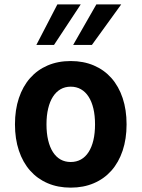

<svg xmlns="http://www.w3.org/2000/svg" viewBox="-20 -837 642 871"><path d="M240.2 -816.9H346.2L225.1 -633.3H145ZM417 -816.9H529.8L397 -633.3H312ZM300.8 14.2Q242.7 14.2 196 -5.9Q149.4 -25.9 116.5 -63.2Q83.5 -100.6 65.7 -153.8Q47.9 -207 47.9 -272.9Q47.9 -338.9 65.7 -392.1Q83.5 -445.3 116.5 -482.7Q149.4 -520 196 -540Q242.7 -560.1 300.8 -560.1Q358.9 -560.1 405.8 -540Q452.6 -520 485.6 -482.7Q518.6 -445.3 536.4 -392.1Q554.2 -338.9 554.2 -272.9Q554.2 -207 536.4 -153.8Q518.6 -100.6 485.6 -63.2Q452.6 -25.9 405.8 -5.9Q358.9 14.2 300.8 14.2ZM300.8 -102.1Q326.7 -102.1 347.2 -113.5Q367.7 -125 381.8 -147Q396 -168.9 403.6 -200.7Q411.1 -232.4 411.1 -272.9Q411.1 -313 403.6 -344.7Q396 -376.5 381.8 -398.4Q367.7 -420.4 347.2 -432.1Q326.7 -443.8 300.8 -443.8Q274.9 -443.8 254.6 -432.1Q234.4 -420.4 220.2 -398.4Q206.1 -376.5 198.5 -344.7Q190.9 -313 190.9 -272.9Q190.9 -232.4 198.5 -200.7Q206.1 -168.9 220.2 -147Q234.4 -125 254.6 -113.5Q274.9 -102.1 300.8 -102.1Z"/></svg>

Font: Hack
Style: Bold
Weight: 700
Monospace: yes
Designer: Christopher Simpkins
Foundry: Christopher Simpkins
Version: Version 2.017